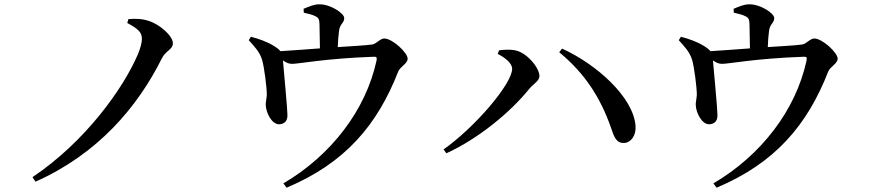

<svg xmlns="http://www.w3.org/2000/svg" viewBox="-20 -812 4040 893"><path d="M572 -705C626 -676 640 -660 640 -631C640 -614 634 -591 622 -561C554 -401 377 -153 131 12L145 33C433 -95 619 -312 733 -541C751 -577 784 -581 784 -611C784 -645 723 -699 671 -715C641 -725 607 -726 577 -723Z M1393 -753C1413 -748 1434 -744 1448 -736C1464 -728 1465 -719 1466 -698L1468 -587C1410 -583 1340 -577 1284 -574C1278 -582 1268 -590 1251 -600C1222 -618 1182 -632 1147 -641L1137 -625C1163 -596 1187 -572 1199 -534C1209 -500 1221 -405 1221 -371C1220 -352 1215 -335 1216 -324C1217 -288 1244 -233 1279 -234C1302 -235 1317 -248 1317 -276C1317 -305 1300 -481 1296 -531C1312 -520 1323 -515 1339 -515C1370 -515 1492 -540 1717 -548C1732 -549 1734 -545 1731 -529C1681 -300 1521 -90 1298 41L1313 61C1586 -54 1735 -231 1832 -479C1841 -502 1876 -516 1876 -539C1876 -567 1805 -633 1767 -633C1748 -633 1731 -608 1711 -605C1673 -600 1609 -597 1551 -593C1552 -620 1554 -650 1557 -670C1561 -701 1581 -705 1581 -728C1581 -750 1518 -792 1466 -792C1439 -792 1416 -781 1392 -771Z M2295 -561C2328 -545 2362 -518 2362 -492C2362 -422 2188 -219 2043 -117L2056 -99C2205 -167 2354 -290 2441 -398C2462 -423 2489 -436 2489 -458C2489 -497 2428 -572 2370 -579C2347 -583 2318 -580 2301 -578ZM2882 -147C2915 -148 2939 -182 2936 -226C2926 -361 2753 -514 2594 -586L2581 -569C2700 -471 2772 -359 2821 -220C2836 -174 2847 -146 2882 -147Z M3393 -753C3413 -748 3434 -744 3448 -736C3464 -728 3465 -719 3466 -698L3468 -587C3410 -583 3340 -577 3284 -574C3278 -582 3268 -590 3251 -600C3222 -618 3182 -632 3147 -641L3137 -625C3163 -596 3187 -572 3199 -534C3209 -500 3221 -405 3221 -371C3220 -352 3215 -335 3216 -324C3217 -288 3244 -233 3279 -234C3302 -235 3317 -248 3317 -276C3317 -305 3300 -481 3296 -531C3312 -520 3323 -515 3339 -515C3370 -515 3492 -540 3717 -548C3732 -549 3734 -545 3731 -529C3681 -300 3521 -90 3298 41L3313 61C3586 -54 3735 -231 3832 -479C3841 -502 3876 -516 3876 -539C3876 -567 3805 -633 3767 -633C3748 -633 3731 -608 3711 -605C3673 -600 3609 -597 3551 -593C3552 -620 3554 -650 3557 -670C3561 -701 3581 -705 3581 -728C3581 -750 3518 -792 3466 -792C3439 -792 3416 -781 3392 -771Z"/></svg>

Font: Noto Serif JP SemiBold
Style: Regular
Weight: 600
Designer: Ryoko NISHIZUKA 西塚涼子 (kana & ideographs); Frank Grießhammer (Latin, Greek & Cyrillic); Wenlong ZHANG 张文龙 (bopomofo); San
Foundry: Adobe
Version: Version 2.001;hotconv 1.1.0;makeotfexe 2.6.0